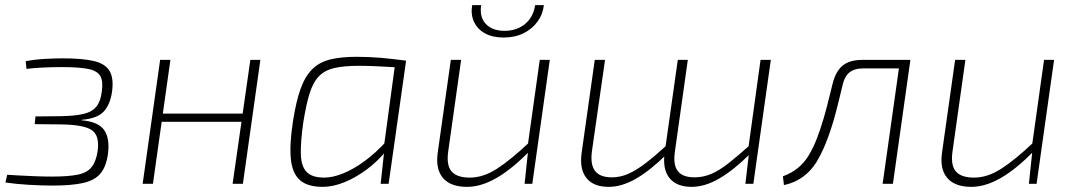

<svg xmlns="http://www.w3.org/2000/svg" viewBox="-20 -715 4184 747"><path d="M224 -488Q301 -488 345.5 -477.5Q390 -467 406.5 -438.5Q423 -410 416 -359Q409 -309 384 -281.5Q359 -254 299 -249L297 -247Q361 -242 384.5 -210Q408 -178 400 -116Q393 -66 370.5 -39.5Q348 -13 303 -3Q258 7 184 7Q142 7 91.5 4Q41 1 1 -5L8 -35Q23 -34 50.5 -32.5Q78 -31 113 -29.5Q148 -28 182 -28Q246 -28 282.5 -35.5Q319 -43 336.5 -65Q354 -87 360 -128Q368 -189 336 -209.5Q304 -230 216 -231L115 -232L118 -262L218 -263Q273 -264 306 -272Q339 -280 355.5 -301Q372 -322 376 -359Q382 -399 370 -419.5Q358 -440 322 -447Q286 -454 220 -454Q182 -454 143.5 -452Q105 -450 83 -447L80 -477Q119 -484 157 -486Q195 -488 224 -488Z M643 -482 575 0H535L603 -482ZM933 -273 928 -241H603L607 -273ZM993 -482 925 0H885L954 -482Z M1368 -494Q1391 -494 1414.5 -493Q1438 -492 1462.5 -490Q1487 -488 1511 -485Q1535 -482 1560 -479L1543 -452Q1488 -455 1450 -457Q1412 -459 1377 -459Q1319 -459 1281.5 -450.5Q1244 -442 1221 -418.5Q1198 -395 1184.5 -351.5Q1171 -308 1160 -239Q1149 -162 1150.5 -114.5Q1152 -67 1173.5 -45.5Q1195 -24 1241 -24Q1275 -24 1315.5 -40.5Q1356 -57 1399.5 -89Q1443 -121 1484 -166L1488 -135Q1451 -88 1406 -55Q1361 -22 1317.5 -5Q1274 12 1236 12Q1176 12 1146.5 -14.5Q1117 -41 1111.5 -97.5Q1106 -154 1120 -244Q1132 -321 1149.5 -369.5Q1167 -418 1194.5 -445.5Q1222 -473 1264 -483.5Q1306 -494 1368 -494ZM1519 -479H1560L1492 0H1461L1474 -120L1471 -125Z M1774 -482 1724 -127Q1716 -73 1736.5 -48.5Q1757 -24 1808 -24Q1860 -24 1913.5 -58.5Q1967 -93 2038 -160L2040 -127Q1973 -58 1912.5 -23Q1852 12 1797 12Q1733 12 1703.5 -22.5Q1674 -57 1683 -121L1734 -482ZM2119 -482 2051 0H2021L2035 -132L2033 -147L2080 -482ZM2062 -695H2096Q2092 -659 2071 -630.5Q2050 -602 2016.5 -585.5Q1983 -569 1939 -569Q1896 -569 1866.5 -585.5Q1837 -602 1824 -630.5Q1811 -659 1817 -695H1852Q1845 -648 1870.5 -621.5Q1896 -595 1943 -595Q1990 -595 2022.5 -621.5Q2055 -648 2062 -695Z M2334 -482 2283 -127Q2276 -74 2295.5 -49.5Q2315 -25 2360 -25Q2393 -25 2424 -38.5Q2455 -52 2491 -79.5Q2527 -107 2573 -149L2574 -115Q2509 -51 2454 -19.5Q2399 12 2348 12Q2289 12 2261.5 -22.5Q2234 -57 2243 -121L2294 -482ZM2656 -482 2606 -127Q2598 -74 2617 -49.5Q2636 -25 2682 -25Q2716 -25 2747.5 -38.5Q2779 -52 2814.5 -80Q2850 -108 2896 -149L2897 -115Q2833 -52 2777.5 -20Q2722 12 2671 12Q2612 12 2584.5 -22.5Q2557 -57 2566 -121L2617 -482ZM2979 -482 2911 0H2880L2894 -119L2891 -135L2939 -482Z M3509 -482 3504 -449H3340Q3304 -449 3284.5 -433Q3265 -417 3257 -379Q3246 -332 3232.5 -280Q3219 -228 3201 -179Q3183 -130 3160 -90Q3146 -66 3126.5 -46.5Q3107 -27 3083 -14Q3059 -1 3030 5L3026 -29Q3061 -42 3085.5 -62.5Q3110 -83 3126 -110Q3144 -139 3158.5 -177Q3173 -215 3184.5 -254.5Q3196 -294 3204.5 -329.5Q3213 -365 3219 -388Q3231 -437 3258 -459.5Q3285 -482 3335 -482ZM3522 -482 3454 0H3414L3482 -482Z M3736 -482 3686 -127Q3678 -73 3698.5 -48.5Q3719 -24 3770 -24Q3822 -24 3875.5 -58.5Q3929 -93 4000 -160L4002 -127Q3935 -58 3874.5 -23Q3814 12 3759 12Q3695 12 3665.5 -22.5Q3636 -57 3645 -121L3696 -482ZM4081 -482 4013 0H3983L3997 -132L3995 -147L4042 -482Z"/></svg>

Font: Exo 2 ExtraLight
Style: Italic
Weight: 250
Italic angle: -8°
Designer: Natanael Gama
Foundry: Natanael Gama
Version: Version 2.010